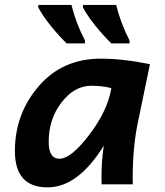

<svg xmlns="http://www.w3.org/2000/svg" viewBox="-20 -767 688 799"><path d="M227.1 -106.4Q275.9 -106.4 352.1 -206.8Q428.2 -307.1 443.4 -400.4Q404.3 -410.2 360.4 -410.2Q289.6 -410.2 236.1 -340.8Q182.6 -271.5 182.6 -177.2Q182.6 -106.4 227.1 -106.4ZM177.7 12.7Q42 12.7 42 -138.7Q42 -293 140.9 -408Q239.7 -522.9 398.9 -522.9Q490.7 -522.9 604 -500L555.7 -266.6Q532.2 -161.1 532.2 -23.4L532.7 0H402.8Q402.3 -11.2 402.3 -27.3Q402.3 -99.1 412.1 -161.1Q304.7 12.7 177.7 12.7ZM333.5 -586.4H257.3Q222.7 -620.1 189.7 -661.4Q156.7 -702.6 139.2 -736.3V-746.6H277.3Q295.9 -670.4 333.5 -598.6ZM519 -586.4H443.4Q408.7 -620.1 375.7 -661.4Q342.8 -702.6 325.2 -736.3V-746.6H463.4Q481.4 -672.4 519 -598.6Z"/></svg>

Font: Cadman
Style: Bold Italic
Weight: 700
Italic angle: -12°
Designer: Paul James MIller
Foundry: High-Logic / Made with FontCreator
Version: Version 2.114;March 28, 2021;FontCreator 13.0.0.2683 64-bit